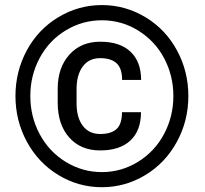

<svg xmlns="http://www.w3.org/2000/svg" viewBox="-20 -741 824 770"><path d="M545.4 -291Q545.4 -216.8 502.7 -177.2Q460 -137.7 381.8 -137.7Q303.7 -137.7 257.6 -189.7Q211.4 -241.7 211.4 -329.6V-384.8Q211.4 -469.7 258.1 -521.7Q304.7 -573.7 381.8 -573.7Q461.4 -573.7 503.7 -533.4Q545.9 -493.2 545.9 -420.4H469.7Q469.7 -467.3 447.3 -487.5Q424.8 -507.8 381.8 -507.8Q336.9 -507.8 312.3 -474.9Q287.6 -441.9 287.1 -386.7V-326.7Q287.1 -269.5 312 -236.6Q336.9 -203.6 381.8 -203.6Q425.3 -203.6 447.3 -223.4Q469.2 -243.2 469.2 -291ZM675.3 -356Q675.3 -437 638.7 -506.6Q602.1 -576.2 535.2 -617.9Q468.3 -659.7 388.7 -659.7Q311 -659.7 244.4 -619.6Q177.7 -579.6 139.6 -509.3Q101.6 -439 101.6 -356Q101.6 -272.9 139.4 -202.6Q177.2 -132.3 243.9 -91.6Q310.5 -50.8 388.7 -50.8Q466.8 -50.8 533.9 -92.3Q601.1 -133.8 638.2 -204.1Q675.3 -274.4 675.3 -356ZM42 -356Q42 -454.6 87.6 -539.1Q133.3 -623.5 214.1 -672.1Q294.9 -720.7 388.7 -720.7Q482.4 -720.7 563.2 -672.1Q644 -623.5 689.7 -539.1Q735.4 -454.6 735.4 -356Q735.4 -256.3 689 -171.6Q642.6 -86.9 562.3 -38.6Q481.9 9.8 388.7 9.8Q294.4 9.8 214.1 -39.1Q133.8 -87.9 87.9 -172.4Q42 -256.8 42 -356Z"/></svg>

Font: SteelSelectRoboto
Style: Roboto-Bold
Weight: 700
Designer: Google
Version: Version 2.137; 2017